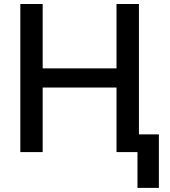

<svg xmlns="http://www.w3.org/2000/svg" viewBox="-20 -747 836 943"><path d="M79.9 0V-727.3H189.6V-411.2H552.2V-727.3H662.3V-87H760.3V175.8H655.2V0H552.2V-317.1H189.6V0Z"/></svg>

Font: Cannonade Med
Style: Regular
Weight: 500
Designer: Rasmus Andersson
Foundry: rsms
Version: Version 3.012;git-f93a4a705